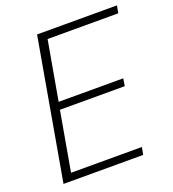

<svg xmlns="http://www.w3.org/2000/svg" viewBox="-129 -799 812 899"><g transform="rotate(-20 277.5 -350.0)"><path d="M34 0 157 -700H555L548 -663H196L144 -369H466L460 -332H137L85 -37H438L431 0Z"/></g></svg>

Font: DM Sans 20pt ExtraLight
Style: Italic
Weight: 250
Italic angle: -10°
Version: Version 4.004;gftools[0.9.30]